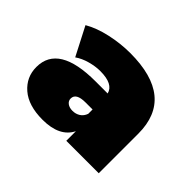

<svg xmlns="http://www.w3.org/2000/svg" viewBox="-86 -880 594 594"><g transform="rotate(45 211.0 -583.0)"><path d="M386 -593V-420H244V-462Q220 -414 146 -414Q84 -414 50.5 -443Q17 -472 17 -516Q17 -614 178 -614H231Q223 -647 166 -647Q145 -647 121.5 -640.5Q98 -634 81 -622L33 -715Q64 -733 107 -742.5Q150 -752 192 -752Q386 -752 386 -593ZM233 -527V-546H202Q161 -546 161 -522Q161 -512 169.5 -505.5Q178 -499 192 -499Q206 -499 217 -506Q228 -513 233 -527Z"/></g></svg>

Font: CMG Sans Black
Style: Regular
Weight: 900
Designer: Julieta Ulanovsky
Foundry: Julieta Ulanovsky
Version: Version 7.200